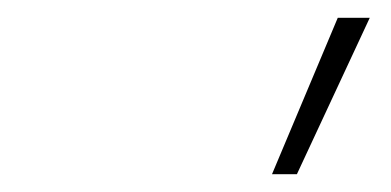

<svg xmlns="http://www.w3.org/2000/svg" viewBox="-20 -828 440 216"><path d="M286 -632 360 -808H396L314 -632Z"/></svg>

Font: Encode Sans SC Condensed Thin
Style: Regular
Weight: 100
Width: 3
Designer: Multiple Designers
Foundry: Impallari Type
Version: Version 3.002